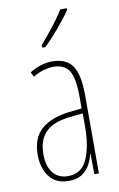

<svg xmlns="http://www.w3.org/2000/svg" viewBox="-88 -812 541 871"><g transform="rotate(-10 183.0 -376.5)"><path d="M177 -537Q240 -537 268.5 -496.5Q297 -456 297 -358V0H276L275 -93H273Q267 -68 254.5 -44.5Q242 -21 218.5 -5.5Q195 10 157 10Q115 10 89 -9.5Q63 -29 50.5 -61Q38 -93 38 -129Q38 -208 83 -247.5Q128 -287 210 -297L271 -304V-355Q271 -445 249 -478.5Q227 -512 177 -512Q159 -512 135 -506Q111 -500 83 -483L72 -505Q123 -537 177 -537ZM209 -274Q135 -266 99.5 -230.5Q64 -195 64 -129Q64 -73 89 -42.5Q114 -12 157 -12Q220 -12 246 -70Q272 -128 272 -220V-281ZM284 -756Q268 -732 245.5 -704Q223 -676 200 -650.5Q177 -625 157 -606H143V-618Q177 -658 203 -691Q229 -724 254 -763H284Z"/></g></svg>

Font: Noto Sans Hebrew ExtraCondensed Thin
Style: Regular
Weight: 100
Width: 2
Designer: Monotype Design Team
Foundry: Monotype Imaging Inc.
Version: Version 2.004; ttfautohint (v1.8.4.7-5d5b)